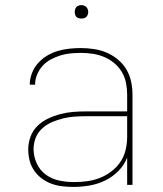

<svg xmlns="http://www.w3.org/2000/svg" viewBox="-20 -727 640 755"><path d="M268 8Q247 8 225 5.5Q203 3 182.5 -4.5Q162 -12 144.5 -25Q127 -38 114.5 -56Q102 -74 96.5 -95.5Q91 -117 91 -139Q91 -165 100 -189.5Q109 -214 127.5 -232Q146 -250 169.5 -261Q193 -272 218 -278.5Q243 -285 268.5 -287Q294 -289 320 -289H480V-355Q480 -378 475.5 -401Q471 -424 459 -444Q447 -464 429 -479Q411 -494 389.5 -503Q368 -512 345 -515.5Q322 -519 298 -519Q278 -519 257.5 -517Q237 -515 217.5 -509Q198 -503 179.5 -493Q161 -483 147.5 -468Q134 -453 126 -434Q118 -415 118 -394H97Q97 -417 105.5 -439Q114 -461 129.5 -478.5Q145 -496 165 -508Q185 -520 207 -526.5Q229 -533 252 -535.5Q275 -538 298 -538Q324 -538 350 -534Q376 -530 399.5 -520Q423 -510 443.5 -493Q464 -476 477 -454Q490 -432 495.5 -406.5Q501 -381 501 -355V0H480V-107Q468 -77 445 -54Q422 -31 393 -17Q364 -3 332 2.5Q300 8 268 8ZM271 -11Q297 -11 323 -14.5Q349 -18 373 -27.5Q397 -37 418 -53Q439 -69 453.5 -90.5Q468 -112 474 -137.5Q480 -163 480 -189V-270H320Q297 -270 274 -268.5Q251 -267 228.5 -261.5Q206 -256 185 -247Q164 -238 146.5 -222.5Q129 -207 120.5 -185.5Q112 -164 112 -141Q112 -112 124.5 -84.5Q137 -57 160.5 -40Q184 -23 213 -17Q242 -11 271 -11ZM300 -654Q295 -654 289.5 -655.5Q284 -657 280.5 -660.5Q277 -664 275.5 -669.5Q274 -675 274 -680Q274 -685 275.5 -690.5Q277 -696 280.5 -699.5Q284 -703 289.5 -705Q295 -707 300 -707Q305 -707 310.5 -705Q316 -703 319.5 -699.5Q323 -696 325 -690.5Q327 -685 327 -680Q327 -675 325 -669.5Q323 -664 319.5 -660.5Q316 -657 310.5 -655.5Q305 -654 300 -654Z"/></svg>

Font: Iosevka Curly Thin Extended
Style: Regular
Weight: 100
Width: 7
Monospace: yes
Designer: Belleve Invis
Foundry: Belleve Invis
Version: Version 11.1.0; ttfautohint (v1.8.3)